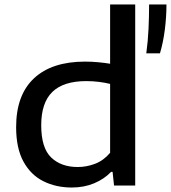

<svg xmlns="http://www.w3.org/2000/svg" viewBox="-20 -828 763 857"><path d="M300.5 9Q230 9 173.8 -19Q117.5 -47 84.8 -106.5Q52 -166 52 -260.5Q52 -404 131.8 -478.5Q211.5 -553 359.5 -553Q390 -553 418.8 -550.2Q447.5 -547.5 471.5 -543.5V-808H583.5V0H489L482.5 -61H476Q445 -28.5 400 -9.8Q355 9 300.5 9ZM327 -82.5Q366.5 -82.5 404.5 -97Q442.5 -111.5 471.5 -146V-453.5Q449.5 -459 421.8 -462.5Q394 -466 365 -466Q263.5 -466 213.8 -417.8Q164 -369.5 164 -269Q164 -167.5 208.5 -125Q253 -82.5 327 -82.5ZM633 -590Q640.5 -644.5 643 -700Q645.5 -755.5 645.5 -808H723Q723 -753.5 715.8 -696Q708.5 -638.5 694 -590Z"/></svg>

Font: Encode Sans Exp Md
Style: Regular
Weight: 500
Width: 7
Designer: Multiple Designers
Foundry: Impallari Type
Version: Version 3.002; ttfautohint (v1.8.3) -l 8 -r 50 -G 200 -x 14 